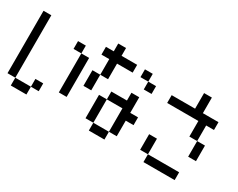

<svg xmlns="http://www.w3.org/2000/svg" viewBox="-102 -1305 2203 1776"><g transform="rotate(30 1000.0 -416.5)"><path d="M0 -83.3V-750H83.3V-83.3ZM83.3 -83.3H250V0H83.3ZM250 -83.3V-166.7H333.3V-83.3ZM416.7 -583.3V-666.7H500V-583.3ZM500 -166.7V-583.3H583.3V-166.7Z M666.7 -333.3V-500H750V-333.3ZM666.7 -666.7V-750H750V-833.3H833.3V-750H1000V-666.7H833.3V-500H750V-666.7ZM833.3 -83.3V-333.3H916.7V-83.3ZM1166.7 -83.3H1083.3V-333.3H916.7V-416.7H1083.3V-500H1166.7V-333.3H1250V-250H1166.7ZM1166.7 -583.3V-666.7H1250V-583.3ZM1166.7 -750V-666.7H1083.3V-750ZM916.7 -83.3H1083.3V0H916.7Z M1416.7 -83.3V-250H1500V-83.3ZM1416.7 -583.3V-666.7H1666.7V-833.3H1750V-666.7H1916.7V-583.3H1833.3V-416.7H1750V-583.3ZM1500 -83.3H1833.3V0H1500ZM1833.3 -416.7H1916.7V-250H1833.3Z"/></g></svg>

Font: Galmuri11 Condensed
Style: Regular
Weight: 400
Width: 3
Designer: Lee Minseo (quiple)
Version: Version 2.399;hotconv 1.1.1;makeotfexe 2.6.0 DEVELOPMENT